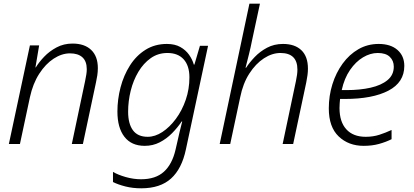

<svg xmlns="http://www.w3.org/2000/svg" viewBox="-20 -780 2241 1040"><path d="M28 0 142 -534H192L172 -415H174Q191 -443 219 -472.5Q247 -502 286 -523Q325 -544 373 -544Q438 -544 474 -509.5Q510 -475 510 -411Q510 -392 507 -371.5Q504 -351 500 -334L429 0H369L441 -341Q445 -361 447.5 -376Q450 -391 450 -405Q450 -448 426.5 -469.5Q403 -491 359 -491Q315 -491 271 -462.5Q227 -434 192.5 -380.5Q158 -327 142 -253L88 0Z M745 240Q699 240 659.5 230Q620 220 592 206V151Q619 167 661 179Q703 191 744 191Q823 191 868 150Q913 109 931 30L940 -9Q945 -34 953 -66Q961 -98 967 -122H964Q942 -89 912 -58.5Q882 -28 845 -9Q808 10 764 10Q692 10 654 -39Q616 -88 616 -176Q616 -242 633 -307Q650 -372 684 -425.5Q718 -479 768.5 -510.5Q819 -542 884 -542Q927 -542 956.5 -525.5Q986 -509 1004 -483.5Q1022 -458 1030 -430H1033L1063 -532H1107L987 29Q965 134 906.5 187Q848 240 745 240ZM780 -39Q820 -39 859.5 -65Q899 -91 932.5 -136Q966 -181 986 -239Q1006 -297 1006 -361Q1006 -424 975 -458.5Q944 -493 887 -493Q836 -493 796.5 -465Q757 -437 729.5 -391Q702 -345 688 -288.5Q674 -232 674 -175Q674 -110 700 -74.5Q726 -39 780 -39Z M1170 0 1331 -760H1388L1345 -560Q1338 -524 1328.5 -486Q1319 -448 1310 -413H1313Q1331 -441 1359.5 -471Q1388 -501 1426.5 -521.5Q1465 -542 1513 -542Q1577 -542 1612.5 -508Q1648 -474 1648 -408Q1648 -391 1645.5 -372.5Q1643 -354 1639 -334L1568 0H1511L1583 -341Q1591 -378 1591 -403Q1591 -493 1499 -493Q1454 -493 1409.5 -464Q1365 -435 1330.5 -381.5Q1296 -328 1281 -253L1227 0Z M1950 10Q1868 10 1814.5 -41Q1761 -92 1761 -193Q1761 -261 1780.5 -323.5Q1800 -386 1836 -435.5Q1872 -485 1921.5 -513.5Q1971 -542 2031 -542Q2096 -542 2133 -509.5Q2170 -477 2170 -423Q2170 -334 2084 -289Q1998 -244 1848 -244H1822Q1821 -234 1820 -220.5Q1819 -207 1819 -195Q1819 -120 1856 -79.5Q1893 -39 1961 -39Q2001 -39 2035 -50Q2069 -61 2101 -76V-26Q2071 -11 2033.5 -0.5Q1996 10 1950 10ZM1858 -292Q1930 -292 1987.5 -305Q2045 -318 2079 -346Q2113 -374 2113 -419Q2113 -451 2091.5 -472Q2070 -493 2026 -493Q1986 -493 1946.5 -469.5Q1907 -446 1876 -401Q1845 -356 1831 -292Z"/></svg>

Font: Noto Sans Light
Style: Italic
Weight: 300
Italic angle: -12°
Designer: Monotype Design Team
Foundry: Monotype Imaging Inc.
Version: Version 2.013; ttfautohint (v1.8.4.7-5d5b)